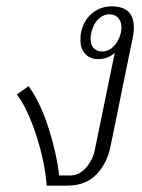

<svg xmlns="http://www.w3.org/2000/svg" viewBox="-20 -584 446 604"><path d="M33 -287 70 -313Q108 -260 133.5 -179Q159 -98 166 -32H200Q231 -32 252.5 -58.5Q274 -85 279 -116L341 -418Q320 -398 288 -398Q265 -398 249 -413.5Q233 -429 233 -459Q233 -474 235 -482Q243 -520 269.5 -542Q296 -564 331 -564Q401 -564 401 -498Q401 -479 397 -463L328 -125Q318 -72 284 -36Q250 0 191 0H127Q121 -76 93.5 -160Q66 -244 33 -287ZM360 -480Q362 -492 362 -497Q362 -517 351.5 -528Q341 -539 325 -539Q305 -539 289 -523.5Q273 -508 267 -480Q265 -473 265 -461Q265 -442 275 -432Q285 -422 301 -422Q321 -422 337 -437.5Q353 -453 360 -480Z"/></svg>

Font: Trirong ExtraLight
Style: Italic
Weight: 275
Italic angle: -12°
Designer: Katatrad Team
Foundry: CadsonDemak
Version: Version 1.003